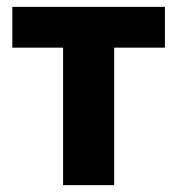

<svg xmlns="http://www.w3.org/2000/svg" viewBox="-20 -540 517 560"><path d="M164 0H313V-401H461V-520H16V-401H164Z"/></svg>

Font: Fixel Display Bold
Style: Bold
Weight: 700
Designer: AlfaBravo + MacPaw
Foundry: Kyrylo Tkachov, Marchela Mozhyna, Serhii Makarenko, Maria Weinstein, Zakhar Kryvoshyya
Version: Version 1.211